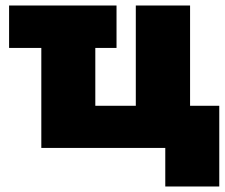

<svg xmlns="http://www.w3.org/2000/svg" viewBox="-20 -537 816 697"><path d="M13 -363H130V0H580V140H776V-153H670V-517H473V-153H326V-363H403V-517H13Z"/></svg>

Font: Finlandica Black
Style: Regular
Weight: 900
Designer: Niklas Ekholm, Juho Hiilivirta, Jaakko Suomalainen
Foundry: Helsinki Type Studio
Version: Version 2.000;Glyphs 3.2 (3202)